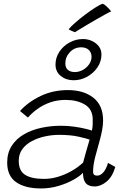

<svg xmlns="http://www.w3.org/2000/svg" viewBox="-20 -1024 688 1055"><path d="M205.5 11.5Q118.5 11.5 69 -22.8Q19.5 -57 19.5 -130.5Q19.5 -184 44.2 -222.5Q69 -261 111 -285.5Q153 -310 206 -321.5Q259 -333 314.5 -333Q353 -333 389.2 -327.8Q425.5 -322.5 451.5 -316Q477.5 -309.5 485 -306.5Q488.5 -322.5 489.2 -336.8Q490 -351 489.5 -369.5Q488.5 -424.5 445.8 -449.8Q403 -475 340.5 -475Q295.5 -475 257 -461.8Q218.5 -448.5 187.5 -426.5Q156.5 -404.5 133.5 -378L90 -414Q135 -464 203.2 -496.5Q271.5 -529 352.5 -529Q440 -529 493.2 -487Q546.5 -445 546.5 -361.5Q546.5 -339.5 541.8 -312.5Q537 -285.5 529 -256.5Q515.5 -210 503.5 -163Q491.5 -116 491.5 -83Q491.5 -68 497.2 -63.5Q503 -59 514 -59Q532 -59 548 -77.2Q564 -95.5 573.5 -129L613.5 -106.5Q597.5 -52 565.2 -25.8Q533 0.5 500 0.5Q466 0.5 451 -18Q436 -36.5 436 -74.5Q419.5 -56.5 383.5 -36.2Q347.5 -16 301 -2.2Q254.5 11.5 205.5 11.5ZM222 -41Q260 -41 298.5 -52.5Q337 -64 372.8 -84.2Q408.5 -104.5 436.5 -130.5Q447.5 -171.5 455.8 -200.5Q464 -229.5 472.5 -257Q457.5 -262.5 412.8 -272.8Q368 -283 305 -283Q265 -283 225.8 -274.2Q186.5 -265.5 154 -248Q121.5 -230.5 102.2 -203.8Q83 -177 83 -140.5Q83 -85.5 118.2 -63.2Q153.5 -41 222 -41ZM384.5 -583Q343 -583 314 -606.5Q285 -630 285 -669Q285 -707.5 306.2 -739.5Q327.5 -771.5 362 -790.5Q396.5 -809.5 436 -809.5Q463.5 -809.5 486.8 -798.2Q510 -787 523.8 -768.2Q537.5 -749.5 537.5 -725Q537.5 -686 515.5 -653.8Q493.5 -621.5 458.5 -602.2Q423.5 -583 384.5 -583ZM391.5 -628Q413.5 -628 434.8 -639.5Q456 -651 469.5 -670.5Q483 -690 483 -712Q483 -734.5 468.2 -749.2Q453.5 -764 426 -764Q389.5 -764 364.2 -737.5Q339 -711 339 -675.5Q339 -652.5 352.8 -640.2Q366.5 -628 391.5 -628ZM544.5 -1003.5Q553.5 -999.5 562.5 -991.8Q571.5 -984 579 -975.8Q586.5 -967.5 590.5 -961Q581 -957.5 560.5 -946.2Q540 -935 514.2 -920.2Q488.5 -905.5 463.2 -890.5Q438 -875.5 418.8 -863.8Q399.5 -852 392 -847Q389.5 -848 384.5 -850Q379.5 -852 374 -854.2Q368.5 -856.5 364 -859Q359.5 -861.5 357 -863Q368 -877 392.8 -898.8Q417.5 -920.5 447 -942.8Q476.5 -965 503 -982Q529.5 -999 544.5 -1003.5Z"/></svg>

Font: Grandstander Thin ExtraLight
Style: Italic
Weight: 250
Italic angle: -15°
Version: Version 1.200